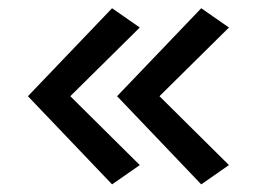

<svg xmlns="http://www.w3.org/2000/svg" viewBox="-20 -512 634 478"><path d="M49.5 -53ZM328 -101 259 -53 49.5 -272.5 259 -491.5 328 -443.5 155 -272.5ZM550 -101 481 -53 271.5 -272.5 481 -491.5 550 -443.5 377 -272.5Z"/></svg>

Font: Betinya Sans Medium
Style: Regular
Weight: 500
Designer: Jonathan Pinhorn
Version: Version 2.001;December 9, 2019;FontCreator 12.0.0.2547 64-bi